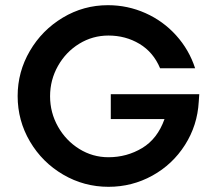

<svg xmlns="http://www.w3.org/2000/svg" viewBox="-20 -711 826 740"><path d="M48 -341Q48 -434 95 -514.5Q142 -595 222 -643Q302 -691 396 -691Q472 -691 540.5 -660.5Q609 -630 659 -574.5Q709 -519 732 -448H597Q571 -510 517.5 -542Q464 -574 398 -574Q337 -574 285.5 -542.5Q234 -511 203.5 -457Q173 -403 173 -340Q173 -277 203.5 -223Q234 -169 285.5 -137Q337 -105 398 -105Q469 -105 528 -140.5Q587 -176 614 -252H407V-348H748L746 -319Q741 -228 693 -152.5Q645 -77 567 -34Q489 9 398 9Q304 9 223.5 -38Q143 -85 95.5 -165.5Q48 -246 48 -341Z"/></svg>

Font: Teachers SemiBold
Style: Regular
Weight: 600
Designer: Alfredo Marco Pradil & Chank Diesel
Version: Version 0.009